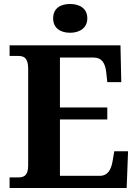

<svg xmlns="http://www.w3.org/2000/svg" viewBox="-20 -941 693 961"><path d="M331 -777C377 -777 417 -800 417 -849C417 -900 377 -921 331 -921C283 -921 246 -900 246 -849C246 -800 283 -777 331 -777ZM28 0H614L621 -184H552L544 -137C537 -93 520 -61 480 -61H280V-343H517V-403H280V-653H448C489 -653 507 -626 512 -577L517 -530H587L583 -714H28V-661H70C99 -661 121 -653 121 -596V-113C121 -60 98 -53 70 -53H28Z"/></svg>

Font: Noto Nastaliq Urdu
Style: Bold
Weight: 700
Designer: Monotype Design Team (Patrick Giasson: type design, Kamal Mansour: OpenType code, Glenda Bellarosa). Updated by Simon Co
Foundry: Monotype Imaging Inc., Simon Cozens
Version: Version 3.009